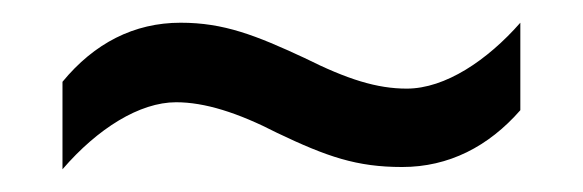

<svg xmlns="http://www.w3.org/2000/svg" viewBox="-20 -437 513 169"><path d="M224 -320C268 -299 294 -290 334 -290C375 -290 410 -308 438 -340V-417C409 -384 372 -359 338 -359C312 -359 286 -367 248 -386C205 -406 177 -417 139 -417C98 -417 63 -399 35 -365V-288C66 -324 103 -347 135 -347C160 -347 189 -338 224 -320Z"/></svg>

Font: Noto Sans Gujarati UI Condensed
Style: Regular
Weight: 400
Width: 3
Designer: Jelle Bosma - Monotype Design Team, Universal Thirst
Foundry: Monotype Imaging Inc.
Version: Version 2.106